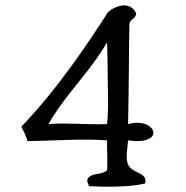

<svg xmlns="http://www.w3.org/2000/svg" viewBox="-20 -701 700 721"><path d="M556 -202C556 -225 519 -251 461 -235C463 -316 463 -386 464 -454C464 -505 465 -555 466 -609C466 -631 492 -629 491 -652C469 -697 417 -682 386 -656C342 -587 297 -520 249 -454C190 -373 128 -296 60 -225C69 -208 78 -191 83 -171C173 -172 287 -181 382 -174C381 -149 385 -88 382 -61C358 -42 330 -54 310 -32C304 -19 312 -11 314 -2C367 1 465 3 525 -12C536 -59 468 -46 458 -92C453 -117 458 -140 461 -174C525 -164 556 -182 556 -202ZM384 -454C384 -378 389 -291 382 -235C303 -232 232 -241 162 -235C208 -316 269 -382 323 -454C344 -482 364 -511 382 -542C382 -542 384 -489 384 -458Z"/></svg>

Font: Yuji Syuku Std R
Style: Regular
Weight: 400
Designer: Kataoka Yuji
Foundry: Kinuta Font Factory
Version: Version 3.000;hotconv 1.0.111;makeotfexe 2.5.65597